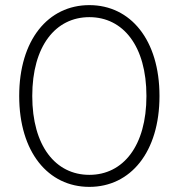

<svg xmlns="http://www.w3.org/2000/svg" viewBox="-20 -725 698 750"><path d="M329 5C168 5 55 -131 55 -350C55 -569 168 -705 329 -705C490 -705 603 -569 603 -350C603 -131 490 5 329 5ZM329 -42C461 -42 552 -155 552 -350C552 -545 461 -658 329 -658C197 -658 106 -545 106 -350C106 -155 197 -42 329 -42Z"/></svg>

Font: TamingNoise
Style: Regular
Weight: 500
Designer: Julieta Ulanovsky
Foundry: Julieta Ulanovsky
Version: ""